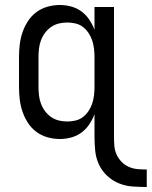

<svg xmlns="http://www.w3.org/2000/svg" viewBox="-20 -548 607 768"><path d="M567 200Q539 200 510.5 198Q482 196 456 185.5Q430 175 409 155.5Q388 136 376 110.5Q364 85 361 56.5Q358 28 358 0V-91Q350 -70 337 -50.5Q324 -31 305.5 -17.5Q287 -4 264.5 2Q242 8 219 8Q194 8 169.5 1Q145 -6 125 -21Q105 -36 91.5 -57Q78 -78 70 -101.5Q62 -125 59 -150Q56 -175 56 -200V-320Q56 -345 59 -370Q62 -395 70 -418.5Q78 -442 91.5 -463Q105 -484 125 -499Q145 -514 169.5 -521Q194 -528 219 -528Q242 -528 264.5 -522Q287 -516 305.5 -502.5Q324 -489 337 -469.5Q350 -450 358 -429V-520H436V0Q436 18 437.5 36Q439 54 446.5 70.5Q454 87 467 100Q480 113 496.5 120Q513 127 531 128.5Q549 130 567 130ZM249 -62Q266 -62 282.5 -66Q299 -70 312 -80Q325 -90 334.5 -104.5Q344 -119 349 -134.5Q354 -150 356 -166.5Q358 -183 358 -200V-320Q358 -337 356 -353.5Q354 -370 349 -385.5Q344 -401 334.5 -415.5Q325 -430 312 -440Q299 -450 282.5 -454Q266 -458 249 -458Q232 -458 215.5 -454Q199 -450 185 -440.5Q171 -431 160.5 -417Q150 -403 144 -387Q138 -371 136 -354Q134 -337 134 -320V-200Q134 -183 136 -166Q138 -149 144 -133Q150 -117 160.5 -103Q171 -89 185 -79.5Q199 -70 215.5 -66Q232 -62 249 -62Z"/></svg>

Font: Zed Sans
Style: Regular
Weight: 400
Designer: Belleve Invis
Foundry: Belleve Invis
Version: Version 1.0.0; ttfautohint (v1.8.4)